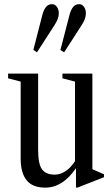

<svg xmlns="http://www.w3.org/2000/svg" viewBox="-20 -870 520 901"><path d="M192.5 10.5Q132.5 10.5 104.8 -24.2Q77 -59 77 -125V-487L18 -502.5V-524.5H159V-165Q159 -99.5 177.5 -75Q196 -50.5 236.5 -50.5Q262 -50.5 286.2 -65.8Q310.5 -81 332 -113.5V-487L273 -502.5V-524.5H413.5V-76L468 -52V-38.5L343 10.5H336.5V-81Q274.5 10.5 192.5 10.5ZM281 -624.5 263.5 -635.5 306.5 -801Q312.5 -824 323.2 -837.2Q334 -850.5 352 -850.5Q365 -850.5 374 -838.2Q383 -826 383 -807Q383 -794.5 377.8 -780Q372.5 -765.5 359 -745.5ZM153.5 -624.5 136.5 -635.5 179 -801Q185 -824 195.8 -837.2Q206.5 -850.5 224.5 -850.5Q237.5 -850.5 246.8 -838.2Q256 -826 256 -807Q256 -794.5 250.5 -780Q245 -765.5 231.5 -745.5Z"/></svg>

Font: Libre Caslon Condensed
Style: Regular
Weight: 400
Designer: Pablo Impallari, Rodrigo Fuenzalida, Katja Schimmel, Ertekin Erdin
Foundry: Pablo Impallari, Rodrigo Fuenzalida
Version: Version 2.000; ttfautohint (v1.8.4.7-5d5b);gftools[0.9.33]